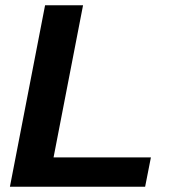

<svg xmlns="http://www.w3.org/2000/svg" viewBox="-20 -708 651 728"><path d="M552.2 -111.3 530.3 0H17.6L150.9 -688H294.9L183.1 -111.3Z"/></svg>

Font: Arimo
Style: Bold Italic
Weight: 700
Italic angle: -12°
Designer: Steve Matteson
Foundry: Monotype Imaging Inc.
Version: Version 1.33